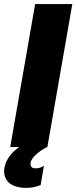

<svg xmlns="http://www.w3.org/2000/svg" viewBox="-26 -720 374 940"><path d="M24 0H68C30 26 3 62 -4 100C-14 156 20 194 84 199C110 202 140 199 173 186L189 92C176 101 159 105 144 104C128 103 121 92 124 76C129 45 182 10 205 0H206L328 -700H146Z"/></svg>

Font: Fixel Display ExtraBold
Style: Italic
Weight: 800
Italic angle: -10°
Designer: AlfaBravo + MacPaw
Foundry: Kyrylo Tkachov, Marchela Mozhyna, Serhii Makarenko, Maria Weinstein, Zakhar Kryvoshyya
Version: Version 1.210;Glyphs 3.2 (3217)